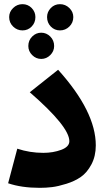

<svg xmlns="http://www.w3.org/2000/svg" viewBox="-20 -883 517 922"><path d="M150 -801Q150 -774 132 -755.5Q114 -737 88 -737Q62 -737 43 -755.5Q24 -774 24 -801Q24 -826 43 -844.5Q62 -863 88 -863Q114 -863 132 -844.5Q150 -826 150 -801ZM332 -801Q332 -774 313 -755.5Q294 -737 268 -737Q242 -737 224 -755.5Q206 -774 206 -801Q206 -826 224 -844.5Q242 -863 268 -863Q294 -863 313 -844.5Q332 -826 332 -801ZM240 -662Q240 -637 221.5 -618.5Q203 -600 178 -600Q153 -600 134.5 -618.5Q116 -637 116 -662Q116 -689 134.5 -707.5Q153 -726 178 -726Q203 -726 221.5 -707.5Q240 -689 240 -662ZM171 19Q83 19 19 -3L63 -169Q123 -149 188 -149Q235 -149 274 -163.5Q313 -178 313 -205Q313 -275 123 -440L259 -548Q440 -347 440 -185Q440 -133 419 -93.5Q398 -54 368.5 -33.5Q339 -13 299 -0.5Q259 12 230 15.5Q201 19 171 19Z"/></svg>

Font: FiraGO ExtraBold
Style: Regular
Weight: 800
Designer: bBox Type
Foundry: bBox Type GmbH
Version: Version 1.001;PS 001.001;hotconv 1.0.88;makeotf.lib2.5.64775